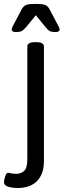

<svg xmlns="http://www.w3.org/2000/svg" viewBox="-37 -738 333 970"><path d="M56 212Q43 212 25.5 210Q8 208 -4.5 201.5Q-17 195 -17 182Q-17 178 -14.5 166.5Q-12 155 -7.5 145Q-3 135 4 135Q11 135 18 137.5Q25 140 47 140Q69 140 85 125.5Q101 111 101 66V-503Q101 -525 141 -525H145Q185 -525 185 -503V74Q185 117 172 144.5Q159 172 139 186.5Q119 201 97 206.5Q75 212 56 212ZM44 -576Q22 -576 22 -589Q22 -594 25.5 -600.5Q29 -607 33 -616L73 -692Q80 -705 92 -711.5Q104 -718 135 -718H151Q183 -718 194.5 -711.5Q206 -705 213 -692L253 -616Q258 -607 261 -600.5Q264 -594 264 -589Q264 -576 242 -576Q226 -576 216.5 -580Q207 -584 194 -600L144 -661L94 -600Q81 -585 71 -580.5Q61 -576 44 -576Z"/></svg>

Font: Asap
Style: Regular
Weight: 400
Designer: Pablo Cosgaya
Foundry: Omnibus-Type
Version: Version 3.001